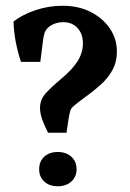

<svg xmlns="http://www.w3.org/2000/svg" viewBox="-20 -641 451 667"><path d="M147 -180Q138 -197 128.5 -221Q119 -245 119 -266Q119 -295 138.5 -316.5Q158 -338 190 -365Q230 -398 249 -427.5Q268 -457 268 -491Q268 -523 249.5 -543.5Q231 -564 199 -564Q183 -564 168 -558Q153 -552 144 -542Q137 -534 134.5 -525.5Q132 -517 130 -505L120 -426H53Q42 -458 35 -494Q28 -530 27 -566Q55 -589 101.5 -605Q148 -621 197 -621Q252 -621 294 -600Q336 -579 361 -543Q386 -507 386 -462Q386 -425 370 -396.5Q354 -368 328 -345Q302 -322 271 -300Q248 -283 237.5 -274Q227 -265 224.5 -257Q222 -249 219 -233L211 -180ZM181 6Q151 6 133.5 -10.5Q116 -27 116 -53Q116 -80 133.5 -96.5Q151 -113 181 -113Q210 -113 228 -96.5Q246 -80 246 -53Q246 -27 228 -10.5Q210 6 181 6Z"/></svg>

Font: Yrsa SemiBold
Style: Regular
Weight: 600
Version: Version 2.004